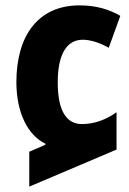

<svg xmlns="http://www.w3.org/2000/svg" viewBox="-20 -580 481 715"><path d="M89 115 414 -23V-162C373 -133 330 -118 285 -118C227 -118 195 -168 195 -273C195 -377 228 -432 288 -432C318 -432 351 -421 385 -402L428 -521C385 -546 336 -560 276 -560C122 -560 41 -447 41 -274C41 -159 85 -75 149 -45V-41L89 -15Z"/></svg>

Font: Noto Sans Georgian Condensed ExtraBold
Style: Regular
Weight: 800
Width: 3
Designer: Monotype Design Team, Akaki Razmadze
Foundry: Google LLC
Version: Version 2.005